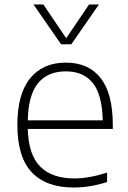

<svg xmlns="http://www.w3.org/2000/svg" viewBox="-20 -828 572 857"><path d="M483.5 -252.5H104Q107 -137 159.8 -84.2Q212.5 -31.5 313 -31.5Q376 -31.5 458 -57.5V-15.5Q381.5 9 309.5 9Q186 9 121.8 -59Q57.5 -127 57.5 -270.5Q57.5 -409 114.8 -478.8Q172 -548.5 274 -548.5Q375.5 -548.5 429.5 -479.2Q483.5 -410 483.5 -270ZM104 -291H438.5Q436 -405 394.5 -457.2Q353 -509.5 273.5 -509.5Q193.5 -509.5 150 -457Q106.5 -404.5 104 -291ZM377.5 -808H421.5L298.5 -630.5H252.5L129.5 -808H173.5L275.5 -657.5Z"/></svg>

Font: Encode Sans Semi Expanded ExLight
Style: Regular
Weight: 275
Width: 6
Designer: Multiple Designers
Foundry: Impallari Type
Version: Version 2.000